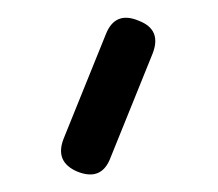

<svg xmlns="http://www.w3.org/2000/svg" viewBox="-20 -748 246 217"><path d="M67.5 -554Q41.5 -565 52 -591.5L99.5 -709Q110 -736 137 -724.5Q163 -714.5 152.5 -687.5L105 -570Q95 -543 67.5 -554Z"/></svg>

Font: Jura Light Medium
Style: Regular
Weight: 500
Version: Version 5.106